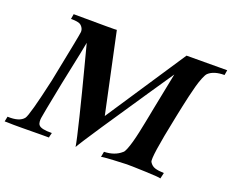

<svg xmlns="http://www.w3.org/2000/svg" viewBox="-115 -880 1293 1070"><g transform="rotate(20 531.0 -345.5)"><path d="M226 -613Q227 -628 218.5 -640.5Q210 -653 199 -657Q184 -663 149 -663L154 -693Q409 -691 410 -693L511 -219L824 -691L1065 -692L1060 -662Q997 -662 966 -633Q958 -625 948 -600.5Q938 -576 930 -547Q922 -518 913.5 -481.5Q905 -445 899.5 -418.5Q894 -392 888.5 -366Q883 -340 883 -339Q831 -88 843 -67Q855 -47 875 -40.5Q895 -34 929 -33L921 2Q913 -2 832 -5Q751 -8 719 -8Q701 -8 639.5 -4.5Q578 -1 569 2L575 -30Q638 -32 676 -66Q683 -70 691.5 -91Q700 -112 707.5 -139Q715 -166 722.5 -200.5Q730 -235 735 -261Q740 -287 745 -311.5Q750 -336 750 -338L796 -569Q792 -563 695.5 -421Q599 -279 516 -154.5Q433 -30 417 -1Q412 -36 379 -170Q346 -304 312 -433.5Q278 -563 277 -568Q277 -561 224 -309Q196 -167 193 -151Q191 -139 187 -118Q183 -97 181.5 -87Q180 -77 181 -65Q182 -53 188 -46Q202 -28 266 -29Q266 -27 265 -24Q264 -21 262.5 -14.5Q261 -8 260 -4V0Q261 0 246 0Q231 0 208 0Q185 0 157 0.5Q129 1 101 1Q73 1 49.5 1Q26 1 12 0H-3L3 -30Q74 -27 99 -59Q116 -81 166 -304Q226 -602 226 -613Z"/></g></svg>

Font: GFS Artemisia
Style: Bold Italic
Weight: 700
Italic angle: -12°
Designer: Designed by Takis Katsoulidis and George D. Matthiopoulos.
Foundry: Designed by Takis Katsoulidis and George D. Matthiopoulos.
Version: Version 1.0